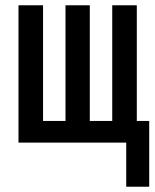

<svg xmlns="http://www.w3.org/2000/svg" viewBox="-20 -540 588 727"><path d="M458 167V0H50V-520H143V-82H228V-520H320V-82H405V-520H498V-82H545V167Z"/></svg>

Font: Iosevka Semi-Condensed Medium
Style: Regular
Weight: 500
Monospace: yes
Designer: Belleve Invis
Foundry: Belleve Invis
Version: Version 27.3.5